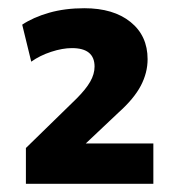

<svg xmlns="http://www.w3.org/2000/svg" viewBox="-20 -729 420 467"><path d="M43 -282V-369L166 -489Q189 -512 199.5 -530.5Q210 -549 210 -567Q210 -612 155 -612Q132 -612 104.5 -603Q77 -594 56 -579L34 -669Q61 -687 99.5 -698Q138 -709 185 -709Q256 -709 297.5 -675.5Q339 -642 339 -585Q339 -552 322.5 -520.5Q306 -489 268 -455L179 -371V-380H353V-282Z"/></svg>

Font: Mulish ExtraLight ExtraBold
Style: Regular
Weight: 800
Version: Version 3.603